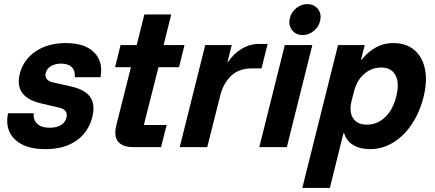

<svg xmlns="http://www.w3.org/2000/svg" viewBox="-20 -721 2133 941"><path d="M202.5 10Q102.5 10 52.9 -37.9Q3.3 -85.8 19.2 -165.8H145Q142.5 -132.5 162.9 -113.8Q183.3 -95 223.3 -95Q257.5 -95 278.8 -107.9Q300 -120.8 305.8 -145Q315 -182.5 270.8 -193.3L181.7 -214.2Q49.2 -245 76.7 -358.3Q94.2 -428.3 154.6 -469.2Q215 -510 302.5 -510Q395.8 -510 441.2 -464.2Q486.7 -418.3 472.5 -342.5H346.7Q349.2 -375 331.7 -392.1Q314.2 -409.2 279.2 -409.2Q250 -409.2 229.6 -396.7Q209.2 -384.2 204.2 -363.3Q200 -346.7 208.3 -335Q216.7 -323.3 235 -318.3L327.5 -297.5Q396.7 -281.7 422.1 -245.4Q447.5 -209.2 432.5 -147.5Q413.3 -72.5 353.8 -31.2Q294.2 10 202.5 10Z M633.3 0Q580.8 0 558.8 -27.1Q536.7 -54.2 550.8 -110L621.7 -391.7H544.2L570.8 -500H650L687.5 -650H819.2L781.7 -500H884.2L857.5 -391.7H756.7L685 -108.3H796.7L769.2 0Z M860.8 0 985.8 -500H1115.8L1095 -417.5H1098.3Q1125 -458.3 1165 -482.1Q1205 -505.8 1250.8 -505.8H1291.7L1261.7 -385.8H1215Q1150.8 -385.8 1112.5 -349.2Q1074.2 -312.5 1059.2 -252.5L995.8 0Z M1250.8 0 1375.8 -500H1510.8L1385.8 0ZM1464.2 -549.2Q1430 -549.2 1411.2 -573.8Q1392.5 -598.3 1400.8 -632.5Q1407.5 -661.7 1432.1 -681.2Q1456.7 -700.8 1485 -700.8Q1520 -700.8 1538.8 -676.2Q1557.5 -651.7 1548.3 -616.7Q1541.7 -588.3 1517.1 -568.8Q1492.5 -549.2 1464.2 -549.2Z M1461.7 200 1636.7 -500H1767.5L1749.2 -428.3H1752.5Q1818.3 -510 1906.7 -510Q1970.8 -510 2010.8 -475.8Q2050.8 -441.7 2062.9 -381.7Q2075 -321.7 2055 -242.5Q2035.8 -167.5 1997.1 -110.4Q1958.3 -53.3 1905.8 -21.7Q1853.3 10 1793.3 10Q1744.2 10 1710.8 -10.4Q1677.5 -30.8 1666.7 -68.3H1663.3L1596.7 200ZM1778.3 -110Q1829.2 -110 1867.9 -147.1Q1906.7 -184.2 1922.5 -250Q1938.3 -315 1918.3 -352.5Q1898.3 -390 1848.3 -390Q1800.8 -390 1764.6 -358.3Q1728.3 -326.7 1715 -272.5L1703.3 -227.5Q1690 -173.3 1710.4 -141.7Q1730.8 -110 1778.3 -110Z"/></svg>

Font: Funnel Sans
Style: Bold Italic
Weight: 700
Italic angle: -14.036°
Designer: NORD ID, Kristian Moeller
Foundry: Dicotype
Version: Version 1.000